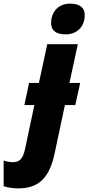

<svg xmlns="http://www.w3.org/2000/svg" viewBox="-146 -796 486 1056"><path d="M215 -607C280 -607 320 -652 320 -713C320 -757 288 -776 240 -776C169 -776 135 -724 135 -670C135 -626 165 -607 215 -607ZM-44 240C82 240 130 163 155 45L211 -218H268L295 -340H236L282 -553H114L68 -340H14L-12 -218H43L-9 27C-20 76 -38 96 -75 96C-88 96 -111 93 -126 87V228C-100 237 -71 240 -44 240Z"/></svg>

Font: Noto Sans Condensed Black
Style: Italic
Weight: 900
Width: 3
Italic angle: -12°
Designer: Monotype Design Team
Foundry: Monotype Imaging Inc.
Version: Version 2.013